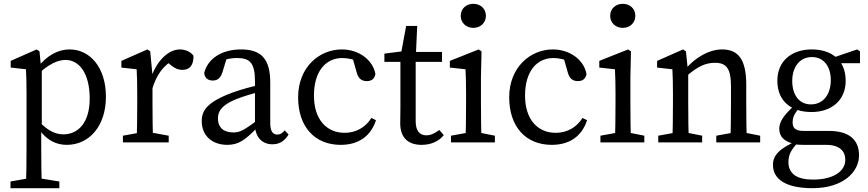

<svg xmlns="http://www.w3.org/2000/svg" viewBox="-20 -746 4549 1006"><path d="M35 240H291V205L168 185H148L35 205V240ZM116 240H199C197 170 196 98 196 28V-72L199 -78V-390L195 -392L187 -477L172 -487L36 -427V-392L116 -383C118 -343 119 -312 119 -257V30C119 100 118 170 116 240ZM330 13C447 13 535 -85 535 -239C535 -393 451 -487 345 -487C285 -487 227 -457 174 -390H154L163 -343C236 -414 286 -432 323 -432C397 -432 450 -359 450 -230C450 -101 388 -42 312 -42C263 -42 215 -69 163 -135L154 -83H174C223 -8 277 13 330 13Z M624 0H864V-35L754 -55H734L624 -35V0ZM696 0H782C780 -45 779 -148 779 -210V-352L767 -477L752 -487L616 -427V-392L696 -383C698 -343 699 -312 699 -257V-210C699 -148 698 -45 696 0ZM777 -278C800 -355 836 -405 898 -437L849 -427L876 -404C894 -389 913 -380 936 -380C976 -380 994 -406 994 -453C982 -473 952 -487 923 -487C866 -487 806 -434 774 -346H764L777 -278Z M1171 13C1232 13 1266 -15 1326 -75H1355L1341 -125C1259 -64 1238 -52 1203 -52C1157 -52 1122 -73 1122 -126C1122 -155 1132 -193 1222 -228C1252 -240 1311 -259 1356 -268V-304C1306 -295 1243 -277 1201 -262C1067 -213 1037 -168 1037 -112C1037 -29 1098 13 1171 13ZM1407 10C1441 10 1468 -3 1492 -41L1472 -63C1461 -50 1450 -41 1433 -41C1410 -41 1396 -57 1396 -102V-314C1396 -440 1346 -487 1243 -487C1143 -487 1069 -440 1050 -364C1052 -339 1068 -324 1095 -324C1122 -324 1137 -340 1146 -369L1172 -455L1132 -424C1169 -439 1199 -442 1222 -442C1288 -442 1316 -418 1316 -320V-92C1316 -30 1352 10 1407 10Z M1765 13C1859 13 1923 -33 1950 -116L1926 -128C1895 -78 1844 -50 1786 -50C1692 -50 1625 -119 1625 -245C1625 -373 1687 -442 1774 -442C1802 -442 1836 -435 1870 -417L1824 -454L1849 -366C1856 -341 1869 -321 1902 -321C1927 -321 1942 -333 1947 -358C1934 -432 1860 -487 1771 -487C1652 -487 1542 -393 1542 -236C1542 -83 1628 13 1765 13Z M2189 13C2239 13 2280 -6 2305 -38L2282 -65C2256 -46 2236 -37 2214 -37C2180 -37 2158 -59 2158 -111V-435L2159 -455L2166 -610H2108L2078 -448L2118 -481L1994 -465V-422H2078V-184C2078 -145 2077 -124 2077 -100C2077 -23 2120 13 2189 13ZM2118 -422H2296V-474H2118V-422Z M2343 0H2573V-35L2473 -55H2453L2343 -35V0ZM2419 0H2503C2501 -45 2500 -148 2500 -210V-342L2503 -477L2488 -487L2337 -427V-392L2419 -383C2421 -343 2422 -312 2422 -257V-210C2422 -148 2421 -45 2419 0ZM2460 -600C2497 -600 2526 -626 2526 -663C2526 -701 2497 -726 2460 -726C2423 -726 2394 -701 2394 -663C2394 -626 2423 -600 2460 -600Z M2871 13C2965 13 3029 -33 3056 -116L3032 -128C3001 -78 2950 -50 2892 -50C2798 -50 2731 -119 2731 -245C2731 -373 2793 -442 2880 -442C2908 -442 2942 -435 2976 -417L2930 -454L2955 -366C2962 -341 2975 -321 3008 -321C3033 -321 3048 -333 3053 -358C3040 -432 2966 -487 2877 -487C2758 -487 2648 -393 2648 -236C2648 -83 2734 13 2871 13Z M3126 0H3356V-35L3256 -55H3236L3126 -35V0ZM3202 0H3286C3284 -45 3283 -148 3283 -210V-342L3286 -477L3271 -487L3120 -427V-392L3202 -383C3204 -343 3205 -312 3205 -257V-210C3205 -148 3204 -45 3202 0ZM3243 -600C3280 -600 3309 -626 3309 -663C3309 -701 3280 -726 3243 -726C3206 -726 3177 -701 3177 -663C3177 -626 3206 -600 3243 -600Z M3429 0H3659V-35L3559 -55H3539L3429 -35V0ZM3503 0H3589C3587 -45 3586 -148 3586 -210V-361L3574 -477L3559 -487L3423 -427V-392L3503 -383C3505 -343 3506 -312 3506 -257V-210C3506 -148 3505 -45 3503 0ZM3733 0H3963V-35L3863 -55H3843L3733 -35V0ZM3807 0H3893C3891 -45 3890 -146 3890 -210V-302C3890 -434 3849 -487 3763 -487C3695 -487 3620 -443 3572 -384H3565L3578 -348C3635 -397 3676 -417 3726 -417C3786 -417 3810 -387 3810 -294V-210C3810 -146 3809 -45 3807 0Z M4237 240C4399 240 4481 154 4481 68C4481 -13 4430 -60 4323 -60H4191C4144 -60 4133 -78 4133 -105C4133 -135 4146 -157 4176 -189L4142 -204V-193C4083 -140 4063 -105 4063 -72C4063 -30 4089 -4 4140 7V10C4155 12 4173 13 4190 13H4308C4381 13 4409 47 4409 92C4409 149 4350 195 4240 195C4162 195 4111 169 4111 103C4111 64 4127 34 4167 -5L4162 -11C4061 32 4030 69 4030 118C4030 190 4093 240 4237 240ZM4232 -159C4333 -159 4411 -217 4411 -323C4411 -433 4335 -487 4233 -487C4131 -487 4053 -429 4053 -323C4053 -213 4129 -159 4232 -159ZM4229 -199C4167 -199 4131 -249 4131 -322C4131 -395 4170 -447 4234 -447C4297 -447 4333 -397 4333 -326C4333 -252 4294 -199 4229 -199ZM4333 -415H4486V-477L4471 -487L4339 -442H4333V-415Z"/></svg>

Font: Source Serif Variable
Style: Regular
Weight: 389
Designer: Frank Grießhammer
Foundry: Adobe Systems Incorporated
Version: Version 3.001;hotconv 1.0.111;makeotfexe 2.5.65597